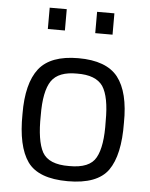

<svg xmlns="http://www.w3.org/2000/svg" viewBox="-52 -754 632 807"><g transform="rotate(5 264.0 -351.0)"><path d="M398 -621V-711H325V-621ZM197 -621V-711H125V-621ZM264 -55Q351 -54 377 -102Q404 -150 401 -256Q402 -359 373 -403Q343 -446 264 -445Q186 -446 156 -403Q126 -359 127 -256Q125 -150 151 -102Q178 -54 264 -55ZM264 -510Q382 -510 431 -448Q480 -385 478 -256Q480 -120 434 -55Q388 9 264 9Q140 9 94 -55Q48 -120 50 -256Q49 -385 98 -448Q147 -510 264 -510Z"/></g></svg>

Font: RazerF5
Style: Regular
Weight: 400
Foundry: Razer Inc.
Version: Version 2